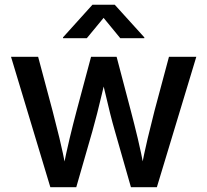

<svg xmlns="http://www.w3.org/2000/svg" viewBox="-20 -779 863 799"><path d="M189.5 0 25.9 -542.5H138.7L198.7 -317.9Q211.9 -267.1 227.1 -205.3Q242.2 -143.6 256.3 -68.4H240.7Q254.9 -141.1 269.8 -203.1Q284.7 -265.1 298.8 -317.9L358.9 -542.5H465.3L524.4 -317.9Q538.1 -266.1 553 -204.3Q567.9 -142.6 581.5 -68.4H565.9Q580.1 -142.1 594.7 -203.6Q609.4 -265.1 623 -317.9L683.1 -542.5H796.9L632.8 0H524.9L458 -233.9Q447.8 -269 438.2 -307.4Q428.7 -345.7 419.4 -385.7Q410.2 -425.8 400.4 -464.8H422.4Q413.1 -426.3 403.6 -386Q394 -345.7 384.3 -307.1Q374.5 -268.6 364.7 -233.9L297.4 0ZM341.3 -620.1H242.2V-623.5L364.7 -759.3H457.5L580.6 -623.5V-620.1H480.5L411.1 -704.6Z"/></svg>

Font: Inter 16pt Medium
Style: Regular
Weight: 500
Version: Version 4.001;git-66647c0bb